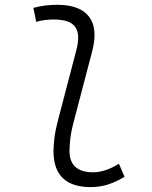

<svg xmlns="http://www.w3.org/2000/svg" viewBox="-20 -762 626 792"><path d="M354.5 9.8Q200.7 9.8 200.7 -138.2Q200.7 -158.2 204.3 -191.2Q208 -224.1 222.2 -277.3L294.9 -555.2Q312 -620.1 290.3 -650.9Q268.6 -681.6 201.2 -681.6Q183.6 -681.6 165.5 -679.4Q147.5 -677.2 129.4 -671.9L117.7 -729.5Q142.1 -736.3 167 -739.3Q191.9 -742.2 216.8 -742.2Q310.1 -742.2 347.7 -692.6Q385.3 -643.1 359.4 -546.9L288.6 -277.3Q273.4 -221.2 270 -189.2Q266.6 -157.2 266.6 -141.6Q266.1 -51.3 363.8 -51.3Q413.1 -51.3 470.7 -86.4L493.7 -32.7Q460.9 -12.7 427 -1.5Q393.1 9.8 354.5 9.8Z"/></svg>

Font: Cascadia Mono Light
Style: Italic
Weight: 300
Italic angle: -10°
Monospace: yes
Designer: Aaron Bell
Foundry: Saja Typeworks
Version: Version 2404.023; ttfautohint (v1.8.4)